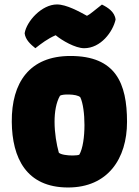

<svg xmlns="http://www.w3.org/2000/svg" viewBox="-20 -829 621 859"><path d="M284.7 9.8C462.4 9.8 548.3 -119.1 548.3 -283.7C548.3 -457 497.6 -578.6 294.9 -578.6C112.3 -578.6 31.2 -460 32.7 -283.7C34.2 -122.6 97.2 9.8 284.7 9.8ZM243.2 -146C232.9 -182.6 224.1 -234.4 224.1 -284.2C224.1 -328.1 231 -370.6 248.5 -400.9C254.9 -404.8 271 -406.7 288.1 -406.2C309.6 -405.8 332 -401.9 339.4 -393.6C351.6 -367.7 357.9 -318.8 357.9 -269.5C357.9 -217.3 350.6 -164.1 335 -137.2C331.5 -134.8 319.3 -133.3 304.7 -133.3C281.2 -133.3 251.5 -137.2 243.2 -146ZM138.2 -613.3C165 -634.3 192.9 -655.8 229 -671.4C257.3 -647.9 316.9 -613.3 356.4 -613.3C431.2 -613.3 484.9 -687 497.1 -741.2C493.7 -775.9 461.9 -795.9 436 -808.6C399.9 -780.3 381.3 -763.7 369.1 -758.3C335.9 -776.4 277.8 -809.1 234.9 -809.1C166.5 -809.1 98.6 -733.4 90.3 -680.2C93.3 -651.9 116.7 -630.4 138.2 -613.3Z"/></svg>

Font: Kavoon
Style: Regular
Weight: 400
Designer: Viktoriya Grabowska
Foundry: Viktoriya Grabowska
Version: Version 1.002